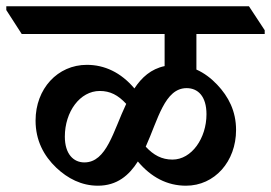

<svg xmlns="http://www.w3.org/2000/svg" viewBox="-72 -644 861 610"><path d="M239 -54C300 -54 338 -87 366 -131C408 -81 459 -54 519 -54C610 -54 678 -131 678 -231C678 -291 654 -337 618 -375C599 -395 577 -412 552 -423V-536H769V-548L719 -624H-52V-612L-3 -536H451V-434C408 -425 378 -398 355 -363C312 -414 260 -438 204 -438C111 -438 41 -362 41 -261C41 -198 67 -149 107 -111C143 -77 187 -54 239 -54ZM521 -364C557 -364 584 -338 584 -281C584 -205 537 -137 476 -137C442 -137 416 -151 391 -178C430 -264 451 -364 521 -364ZM134 -210C134 -289 182 -355 245 -355C278 -355 303 -342 329 -314C288 -228 267 -128 196 -128C162 -128 134 -154 134 -210Z"/></svg>

Font: Noto Serif Devanagari SemiBold
Style: Regular
Weight: 600
Designer: Universal Thirst, Indian Type Foundry and the Monotype Design Team
Foundry: Monotype Imaging Inc.
Version: Version 2.004